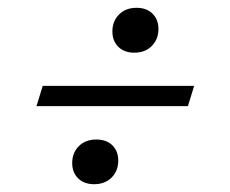

<svg xmlns="http://www.w3.org/2000/svg" viewBox="-20 -484 590 492"><path d="M89.5 -264H477.5L461.5 -212H73.5ZM330 -464Q355.5 -464 370.8 -449Q386 -434 386 -409.5Q386 -383.5 369 -366.2Q352 -349 324 -349Q298.5 -349 283.2 -364Q268 -379 268 -403.5Q268 -429.5 285 -446.8Q302 -464 330 -464ZM227 -126.5Q252.5 -126.5 267.8 -111.8Q283 -97 283 -72.5Q283 -46 266 -29Q249 -12 221 -12Q195.5 -12 180.2 -27Q165 -42 165 -66Q165 -92.5 182 -109.5Q199 -126.5 227 -126.5Z"/></svg>

Font: Newsreader 12pt
Style: Italic
Weight: 400
Italic angle: -17°
Version: Version 1.003